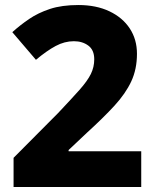

<svg xmlns="http://www.w3.org/2000/svg" viewBox="-20 -744 623 764"><path d="M542 0H34V-116L211 -294Q264 -350 296 -386Q328 -422 341.5 -449.5Q355 -477 355 -508Q355 -545 331.5 -562.5Q308 -580 274 -580Q237 -580 201.5 -561Q166 -542 123 -506L29 -616Q60 -644 96 -668.5Q132 -693 179 -708.5Q226 -724 292 -724Q363 -724 415.5 -699Q468 -674 496.5 -630.5Q525 -587 525 -530Q525 -469 502.5 -420.5Q480 -372 435.5 -323.5Q391 -275 325 -215L253 -147V-142H542Z"/></svg>

Font: Noto Sans Lao Looped ExtraBold
Style: Regular
Weight: 800
Designer: Mark Frömberg, Ben Mitchell
Foundry: The Fontpad Ltd
Version: Version 1.002; ttfautohint (v1.8.4.7-5d5b)